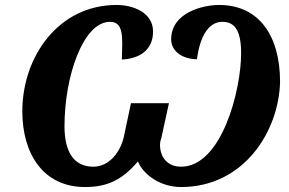

<svg xmlns="http://www.w3.org/2000/svg" viewBox="-20 -744 1167 774"><path d="M323 10C416 10 474 -21 536 -93C557 -42 624 10 710 10C962 10 1104 -213 1109 -414C1109 -599 1025 -724 863 -724C801 -724 670 -695 670 -585C670 -547 702 -507 774 -505C785 -593 819 -656 876 -656C926 -656 952 -622 952 -529C952 -379 873 -72 710 -72C657 -72 625 -108 625 -161C625 -166 626 -176 630 -186L661 -328H508L478 -187C465 -135 423 -72 356 -72C279 -72 240 -130 240 -235C240 -438 316 -656 423 -656C480 -656 474 -593 471 -504C538 -507 597 -539 597 -617C597 -692 519 -724 450 -724C216 -724 70 -516 70 -295C70 -127 152 10 323 10Z"/></svg>

Font: Noto Serif SemiCondensed Extra
Style: Italic
Weight: 800
Width: 4
Italic angle: -12°
Designer: Monotype Design Team
Foundry: Monotype Imaging Inc.
Version: Version 1.901